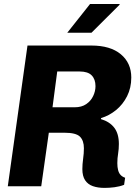

<svg xmlns="http://www.w3.org/2000/svg" viewBox="-20 -908 660 936"><path d="M489.5 8Q457 8 432.8 -0.5Q408.5 -9 395 -29.2Q381.5 -49.5 381.5 -83.5Q381.5 -107 385.2 -133.5Q389 -160 389 -185.5Q389 -222.5 369.8 -241.8Q350.5 -261 293.5 -261H218L181 0H18L114 -686H426Q518 -686 569 -643.5Q620 -601 620 -530Q620 -479.5 599.5 -439Q579 -398.5 545.5 -371.2Q512 -344 473 -332.5L472 -327.5Q515 -314.5 537.2 -285.2Q559.5 -256 559.5 -206Q559.5 -181.5 555.8 -159Q552 -136.5 552 -112.5Q552 -93 555.8 -78.5Q559.5 -64 568 -55Q576.5 -46 590 -41.5L585 -7Q563 1.5 537.8 4.8Q512.5 8 489.5 8ZM236 -385H344Q378 -385 400.5 -400.5Q423 -416 434.2 -439.8Q445.5 -463.5 445.5 -488Q445.5 -521.5 427 -540.5Q408.5 -559.5 368.5 -559.5H259ZM308 -748.5 419 -888.5H562.5L563.5 -885.5L426 -748.5Z"/></svg>

Font: Chivo Mono Medium
Style: Italic
Weight: 500
Italic angle: -8.05°
Monospace: yes
Designer: Hector Gatti
Foundry: Omnibus-Type
Version: Version 1.008